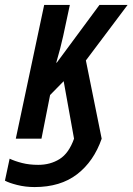

<svg xmlns="http://www.w3.org/2000/svg" viewBox="-60 -562 537 778"><path d="M-40 170 -21 81Q0 91 29.5 98.5Q59 106 95 106Q144 106 181.5 82.5Q219 59 240 0L198 -233L143 -177L108 0H4L119 -542H223L196 -416Q191 -393 184 -366Q177 -339 168 -308H170L343 -542H457L288 -317L352 0Q320 92 252.5 144Q185 196 80 196Q43 196 9.5 187.5Q-24 179 -40 170Z"/></svg>

Font: Noto Sans ExtraCondensed SemiBold
Style: Italic
Weight: 600
Width: 2
Italic angle: -12°
Designer: Monotype Design Team
Foundry: Monotype Imaging Inc.
Version: Version 2.013; ttfautohint (v1.8.4.7-5d5b)